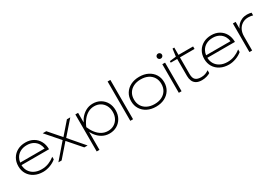

<svg xmlns="http://www.w3.org/2000/svg" viewBox="59 -1931 4665 3256"><g transform="rotate(-30 2392.0 -302.5)"><path d="M366 12Q271 12 198.5 -25Q126 -62 85.5 -128Q45 -194 45 -280Q45 -367 83.5 -432.5Q122 -498 190 -535Q258 -572 348 -572Q435 -572 501 -534Q567 -496 604 -428.5Q641 -361 641 -272H101Q103 -204 134 -153Q167 -99 226.5 -69Q286 -39 366 -39Q440 -39 505 -65Q570 -91 624 -134V-83Q572 -39 502 -13.5Q432 12 366 12ZM582 -320Q575 -371 552 -412Q522 -464 469.5 -492.5Q417 -521 348 -521Q273 -521 217.5 -491Q162 -461 132 -407Q110 -368 104 -320Z M667 0 918 -291 683 -560H753L955 -328L1157 -560H1223L988 -292L1239 0H1174L952 -255L730 0Z M1322 -560H1376V-372Q1392 -404 1412 -433Q1459 -498 1524 -535Q1589 -572 1666 -572Q1748 -572 1812 -535Q1876 -498 1913 -432.5Q1950 -367 1950 -280Q1950 -194 1913 -128Q1876 -62 1812 -25Q1748 12 1666 12Q1589 12 1524 -24.5Q1459 -61 1412 -127Q1392 -155 1376 -187V165H1322ZM1894 -280Q1894 -352 1864.5 -406Q1835 -460 1783.5 -490.5Q1732 -521 1666 -521Q1600 -521 1545 -490.5Q1490 -460 1447 -406Q1404 -352 1375 -280Q1404 -209 1447 -154.5Q1490 -100 1545 -69.5Q1600 -39 1666 -39Q1732 -39 1783.5 -69.5Q1835 -100 1864.5 -154.5Q1894 -209 1894 -280Z M2075 -770H2129V0H2075Z M2577 12Q2481 12 2408 -25Q2335 -62 2294 -128Q2253 -194 2253 -280Q2253 -367 2294 -432.5Q2335 -498 2408 -535Q2481 -572 2577 -572Q2673 -572 2746 -535Q2819 -498 2860 -432.5Q2901 -367 2901 -280Q2901 -194 2860 -128Q2819 -62 2746 -25Q2673 12 2577 12ZM2577 -39Q2659 -39 2719 -69Q2779 -99 2812 -153Q2845 -207 2845 -280Q2845 -353 2812 -407Q2779 -461 2719 -491Q2659 -521 2577 -521Q2496 -521 2435.5 -491Q2375 -461 2342 -407Q2309 -353 2309 -280Q2309 -207 2342 -153Q2375 -99 2435.5 -69Q2496 -39 2577 -39Z M3025 -560H3079V0H3025ZM3052 -655Q3031 -655 3016.5 -669.5Q3002 -684 3002 -704Q3002 -724 3016.5 -738.5Q3031 -753 3052 -753Q3073 -753 3087.5 -738.5Q3102 -724 3102 -704Q3102 -684 3087.5 -669.5Q3073 -655 3052 -655Z M3162 -511V-541L3288 -556L3308 -703H3342V-560H3628V-511H3342V-185Q3342 -104 3378.5 -71.5Q3415 -39 3487 -39Q3534 -39 3569.5 -51.5Q3605 -64 3639 -88V-32Q3617 -16 3571.5 -2Q3526 12 3477 12Q3407 12 3365.5 -13Q3324 -38 3306 -81Q3288 -124 3288 -176V-511Z M4006 12Q3911 12 3838.5 -25Q3766 -62 3725.5 -128Q3685 -194 3685 -280Q3685 -367 3723.5 -432.5Q3762 -498 3830 -535Q3898 -572 3988 -572Q4075 -572 4141 -534Q4207 -496 4244 -428.5Q4281 -361 4281 -272H3741Q3743 -204 3774 -153Q3807 -99 3866.5 -69Q3926 -39 4006 -39Q4080 -39 4145 -65Q4210 -91 4264 -134V-83Q4212 -39 4142 -13.5Q4072 12 4006 12ZM4222 -320Q4215 -371 4192 -412Q4162 -464 4109.5 -492.5Q4057 -521 3988 -521Q3913 -521 3857.5 -491Q3802 -461 3772 -407Q3750 -368 3744 -320Z M4407 -560H4461V-427Q4479 -469 4509 -500Q4542 -534 4587.5 -553Q4633 -572 4688 -572Q4711 -572 4735 -568.5Q4759 -565 4773 -560V-507Q4757 -513 4732 -516.5Q4707 -520 4683 -520Q4618 -520 4567.5 -489.5Q4517 -459 4489 -404Q4461 -349 4461 -277V0H4407Z"/></g></svg>

Font: Bounded
Style: Regular
Weight: 200
Designer: Vlad Churkin
Version: Version 1.0